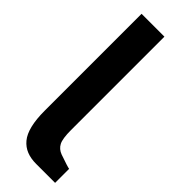

<svg xmlns="http://www.w3.org/2000/svg" viewBox="-259 -807 832 832"><g transform="rotate(45 156.5 -391.5)"><path d="M45 -189V-783H185V-211Q185 -158 196 -137Q207 -116 231 -107Q291 -86 298 -86V0H182Q149 0 124 -10Q99 -20 81 -41.5Q63 -63 54 -100Q45 -137 45 -189Z"/></g></svg>

Font: Mina
Style: Bold
Weight: 700
Version: Version 1.000